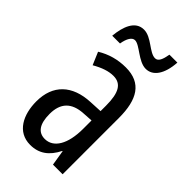

<svg xmlns="http://www.w3.org/2000/svg" viewBox="-228 -795 873 873"><g transform="rotate(45 208.0 -359.0)"><path d="M67 -605H117C123 -642 137 -664 155 -664C186 -664 233 -606 281 -606C326 -606 358 -649 363 -728H312C306 -693 297 -670 277 -670C240 -670 199 -727 150 -727C94 -727 73 -668 67 -605ZM213 -547C162 -547 115 -534 73 -508L99 -447C137 -469 170 -480 200 -480C251 -480 272 -442 272 -360V-325L211 -322C98 -317 34 -256 34 -150C34 -65 71 10 154 10C210 10 249 -18 277 -74H279L291 0H353V-362C353 -480 314 -547 213 -547ZM225 -263 273 -266V-212C273 -114 238 -56 182 -56C141 -56 117 -86 117 -152C117 -222 152 -259 225 -263Z"/></g></svg>

Font: Noto Sans Devanagari ExtraCondensed
Style: Regular
Weight: 400
Width: 2
Designer: Jelle Bosma - Monotype Design Team
Foundry: Monotype Imaging Inc.
Version: Version 2.004